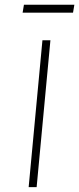

<svg xmlns="http://www.w3.org/2000/svg" viewBox="-20 -774 328 794"><path d="M98.5 0 155.5 -607.5H188.5L131.5 0ZM79 -754.5H287.5L282 -721.5H73.5Z"/></svg>

Font: Karla ExtraLight
Style: Italic
Weight: 250
Italic angle: -8°
Designer: Jonathan Pinhorn
Version: Version 2.004;gftools[0.9.33]